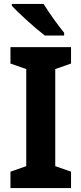

<svg xmlns="http://www.w3.org/2000/svg" viewBox="-20 -953 413 973"><path d="M201 -933H40V-924C73 -887 162 -807 207 -773H305V-787C276 -822 227 -890 201 -933ZM340 0V-83L260 -111V-603L340 -631V-714H33V-631L113 -603V-111L33 -83V0Z"/></svg>

Font: Noto Sans Myanmar UI SemiCondensed
Style: Bold
Weight: 700
Width: 4
Designer: Monotype Design Team
Foundry: Monotype Imaging Inc.
Version: Version 2.103